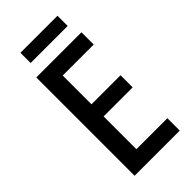

<svg xmlns="http://www.w3.org/2000/svg" viewBox="-266 -923 986 986"><g transform="rotate(-45 226.5 -430.5)"><path d="M378 -861H109V-787H378ZM405 0V-90H180V-328H391V-416H180V-625H405V-714H77V0Z"/></g></svg>

Font: Noto Sans Thai Looped Condensed Medium
Style: Regular
Weight: 500
Width: 3
Designer: Sasikarn Vongin, Ben Mitchell
Foundry: The Fontpad Ltd
Version: Version 1.001